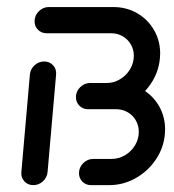

<svg xmlns="http://www.w3.org/2000/svg" viewBox="-20 -539 506 559"><path d="M77 0Q61.1 0 50.9 -11.1Q40.7 -22.2 42.2 -38.1L67 -321.9Q68.5 -337.8 80.6 -348.9Q92.6 -360 108.5 -360Q124.4 -360 134.6 -348.9Q144.8 -337.8 143.3 -321.9L118.5 -38.1Q117 -22.2 105 -11.1Q93 0 77 0ZM265.9 -297.4H324.1Q362.2 -297.4 393.5 -279.4Q424.8 -261.5 442.8 -230.6Q460.7 -199.6 460.7 -162.2Q460.7 -157.8 460 -148.9Q456.7 -108.5 433.5 -74.3Q410.4 -40 374.4 -20Q338.5 0 298.1 0H244.8Q230 0 220 -10Q210 -20 210 -34.8Q210 -51.9 222.4 -64.1Q234.8 -76.3 251.5 -76.3H304.8Q325.6 -76.3 343.9 -87Q362.2 -97.8 373.1 -115.9Q384.1 -134.1 384.1 -155.2Q384.1 -173.3 375.4 -188.5Q366.7 -203.7 351.5 -212.4Q336.3 -221.1 317.4 -221.1H259.6ZM201.1 -255.9Q201.1 -273 213.5 -285.2Q225.9 -297.4 242.6 -297.4H290.7Q311.5 -297.4 329.6 -308.3Q347.8 -319.3 358.7 -337.4Q369.6 -355.6 369.6 -376.7Q369.6 -394.8 360.9 -409.8Q352.2 -424.8 337 -433.5Q321.9 -442.2 303.3 -442.2H115.6Q100.7 -442.2 90.7 -452.2Q80.7 -462.2 80.7 -477Q80.7 -494.1 93.1 -506.3Q105.6 -518.5 122.2 -518.5H310Q348.1 -518.5 379.3 -500.6Q410.4 -482.6 428.3 -451.7Q446.3 -420.7 446.3 -383.3Q446.3 -378.9 445.6 -370Q442.2 -329.6 419.3 -295.4Q396.3 -261.1 360.4 -241.1Q324.4 -221.1 284.1 -221.1H235.9Q221.1 -221.1 211.1 -231.3Q201.1 -241.5 201.1 -255.9Z"/></svg>

Font: 26F Galaxy Sans
Style: Bold Italic
Weight: 700
Italic angle: -5°
Designer: C₂₉H₂₅N₃O₅
Version: Version 1.200